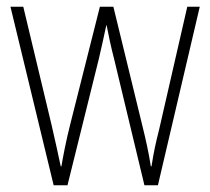

<svg xmlns="http://www.w3.org/2000/svg" viewBox="-20 -549 623 569"><path d="M318 -375 408 0H448L572 -529H535L452 -167C441 -123 436 -101 429 -56H427C421 -95 412 -136 402 -176L316 -529H276L188 -180C176 -133 167 -86 162 -56H160C152 -93 144 -131 133 -178L49 -529H11L139 0H180L273 -375C281 -408 288 -442 295 -474H296C302 -442 309 -410 318 -375Z"/></svg>

Font: Noto Sans Gurmukhi Condensed ExtraLight
Style: Regular
Weight: 200
Width: 3
Designer: Jelle Bosma - Monotype Design Team
Foundry: Monotype Imaging Inc.
Version: Version 2.004